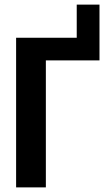

<svg xmlns="http://www.w3.org/2000/svg" viewBox="-20 -812 474 832"><path d="M411.1 -550.3H178.7V0H49.8V-648.4H312.5V-792H411.1Z"/></svg>

Font: Carlito
Style: Bold
Weight: 700
Designer: Lukasz Dziedzic
Foundry: tyPoland Lukasz Dziedzic
Version: Version 1.104